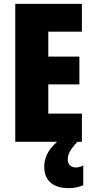

<svg xmlns="http://www.w3.org/2000/svg" viewBox="-20 -734 484 994"><path d="M331 93C331 65 340 44 381 0H404V-146H230V-297H391V-441H230V-570H404V-714H59V0H276C225 43 209 89 209 129C209 198 251 240 336 240C369 240 395 232 411 225V122C401 128 390 133 372 133C346 133 331 115 331 93Z"/></svg>

Font: Noto Sans Bengali ExtraCondensed Black
Style: Regular
Weight: 900
Width: 2
Designer: Joana Ranito - Universal Thirst; Jelle Bosma - Monotype Design Team
Foundry: Universal Thirst ehf.
Version: Version 3.000